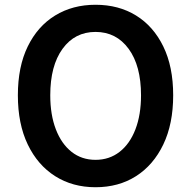

<svg xmlns="http://www.w3.org/2000/svg" viewBox="-20 -772 802 806"><path d="M381 14Q285 14 211.5 -32.5Q138 -79 96.5 -165.5Q55 -252 55 -372Q55 -492 96.5 -577Q138 -662 211.5 -707Q285 -752 381 -752Q478 -752 551 -707Q624 -662 665.5 -577Q707 -492 707 -372Q707 -252 665.5 -165.5Q624 -79 551 -32.5Q478 14 381 14ZM381 -101Q439 -101 482 -134.5Q525 -168 548.5 -229Q572 -290 572 -372Q572 -496 520 -567Q468 -638 381 -638Q294 -638 242.5 -567Q191 -496 191 -372Q191 -290 214.5 -229Q238 -168 280.5 -134.5Q323 -101 381 -101Z"/></svg>

Font: Chiron GoRound TC SB
Style: Regular
Weight: 500
Designer: Ryoko NISHIZUKA 西塚涼子 (kana, bopomofo & ideographs); Paul D. Hunt (Latin, Greek & Cyrillic); Sandoll Communications 산돌커뮤니
Foundry: Adobe
Version: Version 1.000;hotconv 1.1.1;makeotfexe 2.6.0